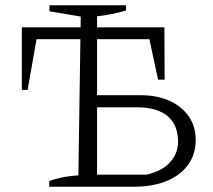

<svg xmlns="http://www.w3.org/2000/svg" viewBox="-20 -710 811 730"><path d="M167 0V-21Q186 -29 214 -35Q242 -41 278 -43L287 -647L168 -667V-690H459V-670Q432 -662 404 -656.5Q376 -651 349 -648V-46H537Q595 -59 626 -92.5Q657 -126 657 -172Q657 -235 617 -268.5Q577 -302 501 -302H320V-348H514Q578 -348 625 -326.5Q672 -305 698 -267Q724 -229 724 -178Q724 -124 695.5 -84Q667 -44 614 -22Q561 0 489 0ZM63 -368V-606H605L606 -407H581L548 -561H119L85 -368Z"/></svg>

Font: Piazzolla 24pt Light
Style: Regular
Weight: 300
Designer: Juan Pablo del Peral
Foundry: Huerta Tipografica
Version: Version 2.005